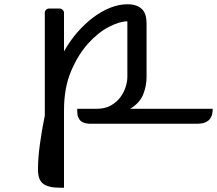

<svg xmlns="http://www.w3.org/2000/svg" viewBox="-20 -580 1017 900"><path d="M190 -520Q190 -528 196 -534Q202 -540 210 -540H259Q267 -540 273.5 -534Q280 -528 280 -520V-339Q308 -389 343.5 -429.5Q379 -470 418 -499Q457 -528 497.5 -544Q538 -560 577 -560Q603 -560 620.5 -553Q638 -546 648.5 -534Q659 -522 663 -505.5Q667 -489 667 -470V-219Q667 -177 651 -137Q635 -97 590 -70H977Q977 -48 971 -34.5Q965 -21 955 -13.5Q945 -6 932.5 -3Q920 0 907 0H402Q391 0 380 -2.5Q369 -5 360.5 -11.5Q352 -18 347 -29.5Q342 -41 342 -60V-70H433Q472 -70 499.5 -85.5Q527 -101 544 -124Q561 -147 569 -172.5Q577 -198 577 -219V-480Q541 -480 490.5 -454Q440 -428 393 -376Q346 -324 313 -246Q280 -168 280 -63V300H263Q207 300 182.5 281.5Q158 263 158 215Q158 162 167 96Q176 30 190 -38Z"/></svg>

Font: Warnes
Style: Regular
Weight: 400
Designer: Eduardo Rodriguez Tunni
Foundry: Eduardo Rodriguez Tunni
Version: Version 1.001